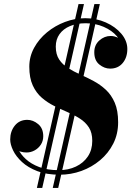

<svg xmlns="http://www.w3.org/2000/svg" viewBox="-20 -850 650 950"><path d="M275 14.5Q211 14.5 164.8 -3.2Q118.5 -21 88.8 -48.5Q59 -76 44.8 -105.8Q30.5 -135.5 30.5 -160Q30.5 -200.5 53.5 -228.8Q76.5 -257 115 -257Q143.5 -257 168.8 -236Q194 -215 194 -176Q194 -152.5 182 -134.2Q170 -116 151.2 -105.8Q132.5 -95.5 111.5 -95.5Q81.5 -95.5 56.5 -111.5Q31.5 -127.5 31.5 -160H57.5Q57.5 -139 69.8 -112.8Q82 -86.5 107.8 -62.8Q133.5 -39 174 -23.5Q214.5 -8 271.5 -8Q318 -8 355.5 -25.8Q393 -43.5 414.8 -76Q436.5 -108.5 436.5 -153Q436.5 -193.5 419.8 -219.5Q403 -245.5 375.2 -263.2Q347.5 -281 314.2 -295.2Q281 -309.5 247.8 -326Q214.5 -342.5 186.8 -366.5Q159 -390.5 142 -427.5Q125 -464.5 125 -520Q125 -570 148.8 -613.5Q172.5 -657 212.5 -690Q252.5 -723 301.8 -741.5Q351 -760 402 -760Q456 -760 503.5 -739Q551 -718 580.5 -683Q610 -648 610 -607.5Q610 -565.5 587 -538Q564 -510.5 525 -510.5Q496.5 -510.5 471.5 -530.8Q446.5 -551 446.5 -591.5Q446.5 -627.5 471.5 -649.8Q496.5 -672 527.5 -672Q547.5 -672 566.2 -661.8Q585 -651.5 597 -636.5Q609 -621.5 609 -607.5H583Q583 -641.5 558.5 -670.5Q534 -699.5 493 -717.2Q452 -735 404 -735Q360 -735 326.5 -721Q293 -707 274.5 -681Q256 -655 256 -619.5Q256 -580.5 272.8 -555.5Q289.5 -530.5 317 -513.2Q344.5 -496 377.5 -481.2Q410.5 -466.5 443.2 -449Q476 -431.5 503.5 -406Q531 -380.5 547.8 -341.8Q564.5 -303 564.5 -245Q564.5 -187 540.5 -139.5Q516.5 -92 475.5 -57.5Q434.5 -23 382.8 -4.2Q331 14.5 275 14.5ZM162.5 80 368.5 -830H395.5L189 80ZM241 80 447 -830H474L268 80Z"/></svg>

Font: Bodoni Moda 9pt
Style: Bold Italic
Weight: 700
Italic angle: -13°
Designer: Owen Earl
Foundry: indestructible type
Version: Version 2.004